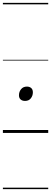

<svg xmlns="http://www.w3.org/2000/svg" viewBox="-20 -918 353 1326"><path d="M153 -221Q134 -221 122.5 -231Q111 -241 111 -260Q111 -284 125.5 -302Q140 -320 166 -320Q184 -320 195.5 -310Q207 -300 207 -280Q207 -257 193 -239Q179 -221 153 -221ZM0 378H313V388H0ZM0 -20H313V0H0ZM0 -505H313V-500H0ZM0 -898H313V-888H0Z"/></svg>

Font: Playwrite DE SAS Guides
Style: Regular
Weight: 400
Designer: Veronika Burian, José Scaglione
Foundry: TypeTogether
Version: Version 1.003